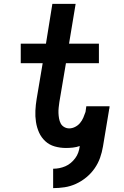

<svg xmlns="http://www.w3.org/2000/svg" viewBox="-20 -755 640 990"><path d="M254 215V115Q270 115 285.5 112Q301 109 316.5 102.5Q332 96 345 85Q358 74 368 60.5Q378 47 383.5 31.5Q389 16 391 0V-2Q374 4 356 6Q338 8 320 8Q290 8 262 0Q234 -8 213.5 -27Q193 -46 181.5 -71.5Q170 -97 165.5 -126Q161 -155 162.5 -185Q164 -215 169 -245L200 -429H87V-530H217L250 -735H370L336 -530H490V-429H320L286 -228Q284 -214 282.5 -200Q281 -186 281.5 -172Q282 -158 284.5 -144Q287 -130 293 -118.5Q299 -107 311 -100Q323 -93 337 -93Q352 -93 367 -100.5Q382 -108 392.5 -120.5Q403 -133 409.5 -148Q416 -163 421 -178L425 -207H545Q545 -204 544.5 -201.5Q544 -199 544 -196Q543 -194 542.5 -191Q542 -188 542 -186L511 0Q506 30 496 58.5Q486 87 468 113Q450 139 425 159.5Q400 180 371.5 193Q343 206 313 210.5Q283 215 254 215Z"/></svg>

Font: Iosevka Curly Extended Oblique
Style: Bold
Weight: 700
Width: 7
Italic angle: -9°
Monospace: yes
Designer: Belleve Invis
Foundry: Belleve Invis
Version: Version 11.1.0; ttfautohint (v1.8.3)